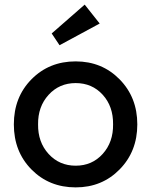

<svg xmlns="http://www.w3.org/2000/svg" viewBox="-20 -802 655 832"><path d="M308 10Q193 10 116.5 -67.5Q40 -145 40 -263Q40 -381 116.5 -458.5Q193 -536 308 -536Q422 -536 498.5 -458Q575 -380 575 -263Q575 -146 498.5 -68Q422 10 308 10ZM145 -263Q144 -186 190.5 -135Q237 -84 308 -84Q379 -84 425 -135Q471 -186 470 -263Q471 -341 425 -391.5Q379 -442 308 -442Q237 -442 190.5 -391Q144 -340 145 -263ZM204 -657 347 -782 412 -700 238 -606Z"/></svg>

Font: Easer Grotesk
Style: Regular
Weight: 400
Designer: Boardeaser, Bonnie Shaver-Troup, Thomas Jockin
Foundry: Lexend
Version: Version 1.008;Glyphs 3.1.2 (3151)